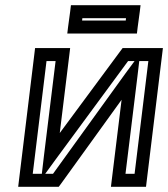

<svg xmlns="http://www.w3.org/2000/svg" viewBox="-20 -694 647 739"><path d="M215 13 448 -310 410 0 407 25H432H517H542L545 0L604 -484L607 -509H582H465H452L443 -497L210 -182L247 -484L250 -509H225H140H115L112 -484L53 0L50 25H75H192H206L215 13ZM516 -459H551L498 -25H463L509 -400L516 -459ZM141 -25H106L159 -459H194L149 -93L141 -25ZM184 -25H154L194 -80L473 -459H498L464 -413L184 -25ZM510 -590 518 -649 521 -674H496H278H253L250 -649L242 -590L239 -565H264H482H507L510 -590ZM464 -615H296L297 -624H465L464 -615Z"/></svg>

Font: Gamestation Text Outline
Style: Italic
Weight: 400
Designer: Jonas Hecksher
Foundry: Jonas Hecksher, Playtypeª, e-types AS
Version: Version 1.003